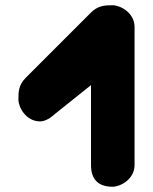

<svg xmlns="http://www.w3.org/2000/svg" viewBox="-20 -712 581 730"><path d="M491.6 -609.2C491.6 -664.4 436.4 -692 408.8 -692C381.2 -692 353.6 -692 326 -664.4L77.6 -416C50 -388.4 50 -360.8 50 -333.2C50 -305.6 77.6 -250.4 132.8 -250.4C160.4 -250.4 188 -278 188 -278L326 -388.4V-84.8C326 -29.6 353.6 -2 408.8 -2C436.4 -2 491.6 -29.6 491.6 -84.8Z"/></svg>

Font: OpenLukyanov
Style: Regular
Weight: 400
Designer: Michail Lukyanov
Foundry: book-let.ru
Version: Version 2.1